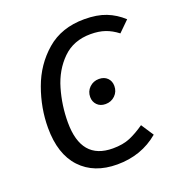

<svg xmlns="http://www.w3.org/2000/svg" viewBox="-130 -808 858 926"><g transform="rotate(-20 299.5 -344.5)"><path d="M599 -630 545 -577Q514 -601 482 -612Q450 -623 408 -623Q320 -623 264 -567.5Q208 -512 184 -429.5Q160 -347 160 -260Q160 -68 322 -68Q374 -68 410.5 -83.5Q447 -99 487 -127L529 -63Q440 12 316 12Q197 12 129 -60.5Q61 -133 61 -268Q61 -369 97 -468.5Q133 -568 210 -634.5Q287 -701 404 -701Q469 -701 515 -683Q561 -665 599 -630ZM303 -338Q303 -367 323 -386.5Q343 -406 372 -406Q399 -406 415 -390Q431 -374 431 -349Q431 -320 411 -300.5Q391 -281 362 -281Q335 -281 319 -297.5Q303 -314 303 -338Z"/></g></svg>

Font: FiraGO
Style: Italic
Weight: 400
Italic angle: -8°
Designer: bBox Type GmbH
Foundry: bBox Type GmbH
Version: Version 1.001